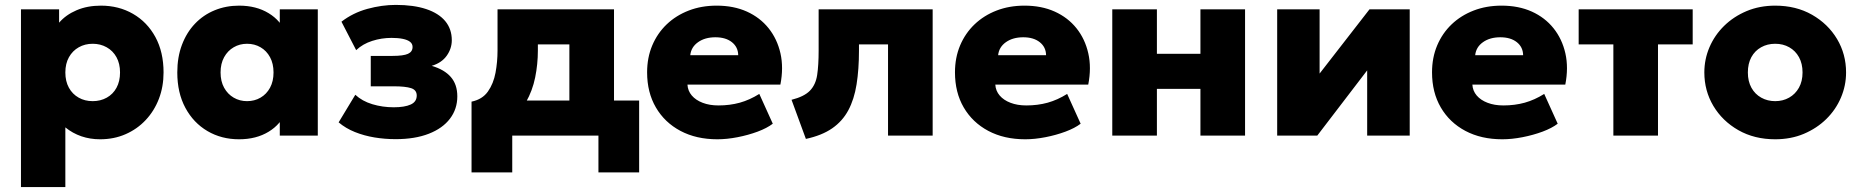

<svg xmlns="http://www.w3.org/2000/svg" viewBox="-20 -553 7574 783"><path d="M65.5 210V-515H221V-460.5Q248.5 -492.5 292.2 -511.2Q336 -530 391.5 -530Q464.5 -530 522.5 -496.5Q580.5 -463 613.8 -401.8Q647 -340.5 647 -257.5Q647 -199.5 628 -150Q609 -100.5 574.2 -63.5Q539.5 -26.5 492.2 -5.8Q445 15 388 15Q347.5 15 311.8 2.8Q276 -9.5 246.5 -33.5V210ZM358 -140.5Q390 -140.5 415.5 -154.8Q441 -169 455.2 -195.2Q469.5 -221.5 469.5 -257.5Q469.5 -293.5 455 -319.8Q440.5 -346 415 -360.2Q389.5 -374.5 358 -374.5Q326.5 -374.5 301.2 -360.2Q276 -346 261.2 -319.8Q246.5 -293.5 246.5 -257.5Q246.5 -221.5 261 -195.2Q275.5 -169 300.8 -154.8Q326 -140.5 358 -140.5Z M955 15Q883 15 826 -18.5Q769 -52 736 -113.2Q703 -174.5 703 -257.5Q703 -320 722 -370.2Q741 -420.5 775 -456.2Q809 -492 855.2 -511Q901.5 -530 955 -530Q1025 -530 1075.5 -499.2Q1126 -468.5 1146 -416.5L1121 -377.5V-515H1276V0H1121V-137.5L1146 -98.5Q1126 -46.5 1075.5 -15.8Q1025 15 955 15ZM987.5 -140.5Q1018 -140.5 1042.5 -154.8Q1067 -169 1081.2 -195.2Q1095.5 -221.5 1095.5 -257.5Q1095.5 -293.5 1081.2 -319.8Q1067 -346 1042.5 -360.2Q1018 -374.5 987.5 -374.5Q957.5 -374.5 933 -360.2Q908.5 -346 894 -319.8Q879.5 -293.5 879.5 -257.5Q879.5 -221.5 894 -195.2Q908.5 -169 933 -154.8Q957.5 -140.5 987.5 -140.5Z M1593.5 14.5Q1549.5 14.5 1507.2 7.5Q1465 0.5 1427.5 -14.5Q1390 -29.5 1361 -54L1429 -166.5Q1457 -140.5 1498.5 -128Q1540 -115.5 1585.5 -115.5Q1630.5 -115.5 1655 -126.8Q1679.5 -138 1679.5 -163.5Q1679.5 -186 1656.5 -193.5Q1633.5 -201 1586 -201H1492V-325H1580.5Q1625 -325 1643.8 -333.5Q1662.5 -342 1662.5 -361.5Q1662.5 -374.5 1652.2 -382.5Q1642 -390.5 1622.8 -394.5Q1603.5 -398.5 1577 -398.5Q1536 -398.5 1497.8 -386.2Q1459.5 -374 1432.5 -348.5L1372.5 -464.5Q1419 -500.5 1478.2 -516.8Q1537.5 -533 1594 -533Q1667 -533 1718 -516Q1769 -499 1795.8 -466.8Q1822.5 -434.5 1822.5 -389Q1822.5 -355 1801.8 -325.8Q1781 -296.5 1740.5 -284.5Q1792 -269.5 1818.5 -239Q1845 -208.5 1845 -160Q1845 -108.5 1815 -69Q1785 -29.5 1728.5 -7.5Q1672 14.5 1593.5 14.5Z M2302 0V-372H2173.5V-347Q2173.5 -291.5 2162.5 -237.2Q2151.5 -183 2125 -136.5Q2098.5 -90 2052.5 -57Q2006.5 -24 1936 -10.5L1903 -138.5Q1947 -147.5 1969.8 -179.8Q1992.5 -212 2000.8 -256.5Q2009 -301 2009 -347V-515H2484V0ZM1903 150V-138.5L1994.5 -132L2023.5 -143H2586.5V150H2420.5V0H2069V150Z M2905.5 15Q2819.5 15 2755 -19.2Q2690.5 -53.5 2654.8 -114.8Q2619 -176 2619 -258Q2619 -318 2640 -367.8Q2661 -417.5 2699 -453.8Q2737 -490 2788.8 -510Q2840.5 -530 2902.5 -530Q2972 -530 3025.8 -505.8Q3079.5 -481.5 3114.5 -437.8Q3149.5 -394 3162.8 -335.5Q3176 -277 3162.5 -208H2783.5Q2785 -182.5 2801.2 -163.5Q2817.5 -144.5 2845.5 -133.8Q2873.5 -123 2910 -123Q2956.5 -123 2997 -134.2Q3037.5 -145.5 3076.5 -170L3131.5 -48.5Q3108 -30.5 3069.8 -16.2Q3031.5 -2 2988 6.5Q2944.5 15 2905.5 15ZM2795 -328H2990.5Q2990 -361 2964.8 -381Q2939.5 -401 2897.5 -401Q2855 -401 2826.8 -381Q2798.5 -361 2795 -328Z M3266.5 13.5 3208 -146Q3259.5 -159 3283 -183.2Q3306.5 -207.5 3312.5 -247.2Q3318.5 -287 3318.5 -347V-515H3783.5V0H3601.5V-372H3483V-347Q3483 -270 3473.2 -209Q3463.5 -148 3439.5 -103.2Q3415.5 -58.5 3373.5 -29.5Q3331.5 -0.5 3266.5 13.5Z M4161 15Q4075 15 4010.5 -19.2Q3946 -53.5 3910.2 -114.8Q3874.5 -176 3874.5 -258Q3874.5 -318 3895.5 -367.8Q3916.5 -417.5 3954.5 -453.8Q3992.5 -490 4044.2 -510Q4096 -530 4158 -530Q4227.5 -530 4281.2 -505.8Q4335 -481.5 4370 -437.8Q4405 -394 4418.2 -335.5Q4431.5 -277 4418 -208H4039Q4040.5 -182.5 4056.8 -163.5Q4073 -144.5 4101 -133.8Q4129 -123 4165.5 -123Q4212 -123 4252.5 -134.2Q4293 -145.5 4332 -170L4387 -48.5Q4363.5 -30.5 4325.2 -16.2Q4287 -2 4243.5 6.5Q4200 15 4161 15ZM4050.5 -328H4246Q4245.5 -361 4220.2 -381Q4195 -401 4153 -401Q4110.5 -401 4082.2 -381Q4054 -361 4050.5 -328Z M4516 0V-515H4698V-333.5H4875.5V-515H5057.5V0H4875.5V-190.5H4698V0Z M5188.5 0V-515H5361.5V-253L5565 -515H5729V0H5555.5V-266L5352 0Z M6106.5 15Q6020.5 15 5956 -19.2Q5891.5 -53.5 5855.8 -114.8Q5820 -176 5820 -258Q5820 -318 5841 -367.8Q5862 -417.5 5900 -453.8Q5938 -490 5989.8 -510Q6041.5 -530 6103.5 -530Q6173 -530 6226.8 -505.8Q6280.5 -481.5 6315.5 -437.8Q6350.5 -394 6363.8 -335.5Q6377 -277 6363.5 -208H5984.5Q5986 -182.5 6002.2 -163.5Q6018.5 -144.5 6046.5 -133.8Q6074.5 -123 6111 -123Q6157.5 -123 6198 -134.2Q6238.5 -145.5 6277.5 -170L6332.5 -48.5Q6309 -30.5 6270.8 -16.2Q6232.5 -2 6189 6.5Q6145.5 15 6106.5 15ZM5996 -328H6191.5Q6191 -361 6165.8 -381Q6140.5 -401 6098.5 -401Q6056 -401 6027.8 -381Q5999.5 -361 5996 -328Z M6559.5 0V-372H6418V-515H6883V-372H6741.5V0Z M7219.5 15Q7134.5 15 7069.2 -22.2Q7004 -59.5 6967.2 -121.2Q6930.5 -183 6930.5 -257.5Q6930.5 -311.5 6951.5 -360.5Q6972.5 -409.5 7011.2 -447.5Q7050 -485.5 7103 -507.8Q7156 -530 7219.5 -530Q7304.5 -530 7369.8 -492.8Q7435 -455.5 7471.8 -393.8Q7508.5 -332 7508.5 -257.5Q7508.5 -204 7487.5 -154.8Q7466.5 -105.5 7427.8 -67.5Q7389 -29.5 7336.2 -7.2Q7283.5 15 7219.5 15ZM7219.5 -140.5Q7251 -140.5 7276.2 -154.8Q7301.5 -169 7316.2 -195.2Q7331 -221.5 7331 -257.5Q7331 -293.5 7316.5 -319.8Q7302 -346 7276.8 -360.2Q7251.5 -374.5 7219.5 -374.5Q7187.5 -374.5 7162 -360.2Q7136.5 -346 7122.2 -319.8Q7108 -293.5 7108 -257.5Q7108 -221.5 7122.5 -195.2Q7137 -169 7162.5 -154.8Q7188 -140.5 7219.5 -140.5Z"/></svg>

Font: Geologica ExtraBold
Style: Regular
Weight: 800
Designer: Sindre Bremnes, Frode Helland
Foundry: Monokrom Skriftforlag AS
Version: Version 1.010;gftools[0.9.28]